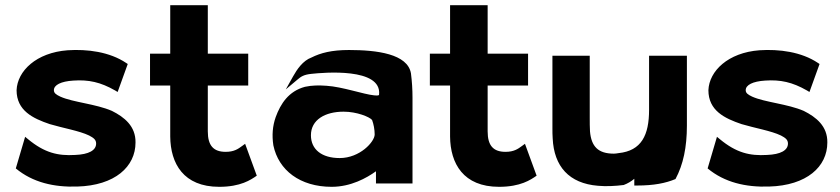

<svg xmlns="http://www.w3.org/2000/svg" viewBox="-20 -698 3241 741"><path d="M41 -48C106 6 188 25 278 22C424 18 503 -55 503 -148C504 -211 460 -246 412 -270C350 -297 262 -303 213 -325C196 -333 188 -339 188 -350C188 -370 215 -384 263 -387C322 -391 368 -381 424 -349L434 -343L473 -451L467 -455C403 -498 317 -509 241 -504C120 -495 47 -424 44 -350C44 -271 107 -241 172 -219C222 -204 287 -193 324 -175C341 -166 351 -159 351 -144C351 -118 323 -102 270 -100C204 -96 152 -108 88 -161L77 -170Z M971 -20 926 -143 915 -135C899 -123 883 -112 851 -112C804 -112 782 -136 782 -191V-368H938V-491H782V-678H637V-491H559V-368H637V-171C638 -67 688 23 826 23C909 23 948 -4 971 -20Z M1182 -476C1149 -464 1126 -430 1111 -403L1083 -353L1127 -390C1142 -403 1153 -410 1182 -413C1228 -418 1454 -438 1443 -333C1443 -331 1442 -328 1424 -330C1383 -334 1302 -363 1240 -367C1210 -369 1185 -369 1157 -363C1094 -346 1063 -298 1044 -246C1032 -212 1029 -176 1035 -137C1055 -41 1138 23 1260 23C1334 23 1395 -11 1431 -37V10H1572V-320C1572 -354 1570 -384 1566 -415C1553 -490 1435 -505 1327 -505C1260 -505 1218 -494 1182 -476ZM1291 -88C1222 -88 1180 -121 1180 -176C1180 -236 1235 -267 1306 -267C1357 -267 1406 -247 1416 -235C1422 -219 1426 -198 1426 -179C1426 -151 1369 -88 1291 -88Z M2051 -20 2006 -143 1995 -135C1979 -123 1963 -112 1931 -112C1884 -112 1862 -136 1862 -191V-368H2018V-491H1862V-678H1717V-491H1639V-368H1717V-171C1718 -67 1768 23 1906 23C1989 23 2028 -4 2051 -20Z M2112 -483V-203C2112 -190 2112 -176 2113 -164C2118 -56 2176 10 2288 19C2320 22 2355 20 2387 16C2403 10 2416 2 2428 -8V18H2439C2503 18 2549 9 2587 -7C2617 -63 2631 -130 2631 -213V-483H2485V-274C2485 -177 2456 -116 2367 -107C2361 -106 2355 -105 2349 -105C2288 -105 2262 -133 2257 -191C2256 -208 2256 -225 2256 -243V-483Z M2711 -48C2776 6 2858 25 2948 22C3094 18 3173 -55 3173 -148C3174 -211 3130 -246 3082 -270C3020 -297 2932 -303 2883 -325C2866 -333 2858 -339 2858 -350C2858 -370 2885 -384 2933 -387C2992 -391 3038 -381 3094 -349L3104 -343L3143 -451L3137 -455C3073 -498 2987 -509 2911 -504C2790 -495 2717 -424 2714 -350C2714 -271 2777 -241 2842 -219C2892 -204 2957 -193 2994 -175C3011 -166 3021 -159 3021 -144C3021 -118 2993 -102 2940 -100C2874 -96 2822 -108 2758 -161L2747 -170Z"/></svg>

Font: Bluebird
Style: SfBdExt
Weight: 700
Designer: Jasper
Foundry: Cannot Into Space Fonts
Version: Version 0.98